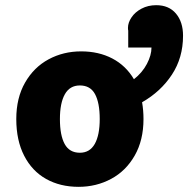

<svg xmlns="http://www.w3.org/2000/svg" viewBox="-20 -705 735 737"><path d="M291.5 -507.8Q358.9 -507.8 411.1 -480.5Q463.4 -453.1 494.1 -400.9Q526.4 -426.3 543.9 -459.7Q561.5 -493.2 561.5 -522.5H472.2V-587.4Q471.2 -590.8 471.2 -598.1Q471.2 -618.2 484.9 -638.4Q498.5 -658.7 523.4 -671.9Q548.3 -685.1 579.6 -685.1Q628.4 -685.1 655.5 -652.8Q682.6 -620.6 682.6 -567.9Q682.6 -483.4 639.9 -418.5Q597.2 -353.5 525.4 -312.5Q530.8 -281.2 530.8 -248Q530.8 -167 497.1 -107.9Q463.4 -48.8 406.5 -18.3Q349.6 12.2 281.7 12.2Q210.9 12.2 157 -18.1Q103 -48.3 72.8 -107.2Q42.5 -166 42.5 -248Q42.5 -329.1 76.2 -387.9Q109.9 -446.8 166.5 -477.3Q223.1 -507.8 291.5 -507.8ZM286.6 -118.7Q324.7 -118.7 343.8 -152.6Q362.8 -186.5 362.8 -248Q362.8 -310.5 344.7 -343.8Q326.7 -377 286.6 -377Q248 -377 229 -343.3Q210 -309.6 210 -248Q210 -185.5 228.3 -152.1Q246.6 -118.7 286.6 -118.7Z"/></svg>

Font: Lesson One Extra
Style: Regular
Weight: 800
Designer: But Ko, Victor Gaultney, Annie Olsen, Julie Remington, Don Collingsworth, Eric Hays, Becca Hirsbrunner
Version: Version 1.100